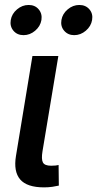

<svg xmlns="http://www.w3.org/2000/svg" viewBox="-20 -770 401 792"><path d="M161.6 2.9Q91.3 2.9 63.2 -29.8Q35.2 -62.5 45.9 -127L113.8 -539.1H220.7L155.3 -146Q149.9 -113.3 157 -99.9Q164.1 -86.4 190.9 -86.4Q202.1 -86.4 209.2 -87.2Q216.3 -87.9 221.7 -89.4L222.7 -4.4Q212.4 -2 196.3 0.5Q180.2 2.9 161.6 2.9ZM286.1 -625Q260.3 -625 244.6 -643.3Q229 -661.6 233.4 -687.5Q237.8 -713.4 259.3 -731.4Q280.8 -749.5 307.1 -749.5Q333.5 -749.5 348.9 -731.4Q364.3 -713.4 359.9 -687.5Q355.5 -661.6 334 -643.3Q312.5 -625 286.1 -625ZM77.1 -625Q50.8 -625 35.4 -643.3Q20 -661.6 24.4 -687.5Q28.8 -713.4 50.3 -731.4Q71.8 -749.5 98.1 -749.5Q124.5 -749.5 139.6 -731.4Q154.8 -713.4 150.9 -687.5Q146.5 -661.6 125 -643.3Q103.5 -625 77.1 -625Z"/></svg>

Font: Inter 18pt Medium
Style: Italic
Weight: 500
Italic angle: -9.3988°
Designer: Rasmus Andersson
Foundry: rsms
Version: Version 4.001;git-66647c0bb